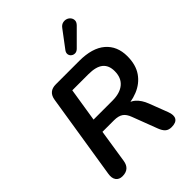

<svg xmlns="http://www.w3.org/2000/svg" viewBox="-267 -1082 1220 1220"><g transform="rotate(-45 343.0 -472.0)"><path d="M102 8Q72 8 57.5 -12Q43 -32 49 -68L140 -641Q150 -705 215 -705H425Q542 -705 602.5 -653Q663 -601 663 -510Q663 -433 628.5 -383Q594 -333 533.5 -308.5Q473 -284 396 -285V-300H422Q469 -300 499 -273.5Q529 -247 547 -200L595 -75Q610 -36 597 -14Q584 8 543 8Q517 8 501.5 -5.5Q486 -19 475 -48L411 -216Q398 -252 376 -267Q354 -282 314 -282H211L176 -56Q166 8 102 8ZM262 -604 226 -377H396Q464 -377 501.5 -408.5Q539 -440 539 -500Q539 -552 507 -578Q475 -604 406 -604ZM573 -875 469 -771Q456 -758 441.5 -757.5Q427 -757 416 -765.5Q405 -774 403 -787.5Q401 -801 411 -815L496 -928Q509 -946 525.5 -950Q542 -954 556.5 -949Q571 -944 580 -932Q589 -920 588.5 -905Q588 -890 573 -875Z"/></g></svg>

Font: Nunito Variable Extra Light
Style: Italic
Weight: 200
Italic angle: -9°
Designer: Vernon Adams
Foundry: Vernon Adams
Version: Version 3.602